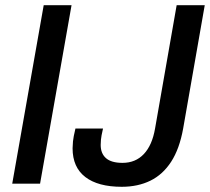

<svg xmlns="http://www.w3.org/2000/svg" viewBox="-20 -706 807 738"><path d="M27 0 148 -686H255L134 0ZM448 12Q357 12 308 -25.5Q259 -63 259 -136Q259 -146 260.5 -162.5Q262 -179 270 -212H376Q369 -182 368 -169Q367 -156 367 -149Q367 -116 387.5 -98Q408 -80 451 -80Q501 -80 533 -114Q565 -148 576 -212L659 -686H767L684 -212Q670 -134 638 -84.5Q606 -35 558 -11.5Q510 12 448 12Z"/></svg>

Font: Archivo SemiCondensed Medium
Style: Italic
Weight: 500
Width: 4
Italic angle: -10°
Designer: Hector Gatti
Foundry: Omnibus-Type
Version: Version 2.001